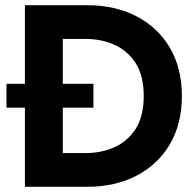

<svg xmlns="http://www.w3.org/2000/svg" viewBox="-20 -720 756 740"><path d="M5 -305V-397H76V-700H314Q424 -700 506.5 -657Q589 -614 635 -535.5Q681 -457 681 -350Q681 -243 635 -164.5Q589 -86 506.5 -43Q424 0 314 0H76V-305ZM340 -305H222V-130H309Q371 -130 422 -153Q473 -176 503.5 -224.5Q534 -273 534 -350Q534 -427 503.5 -475.5Q473 -524 422 -547Q371 -570 309 -570H222V-397H340Z"/></svg>

Font: Jost* Semi
Style: Regular
Weight: 600
Version: Version 3.7